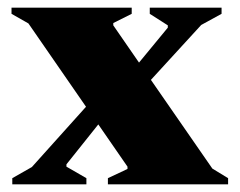

<svg xmlns="http://www.w3.org/2000/svg" viewBox="-20 -480 624 500"><path d="M12 0V-16L63 -45L204 -202L54 -419L10 -444V-460H323V-444L275 -420V-414L342 -317L417 -408V-414L370 -444V-460H557V-444L504 -415L373 -272L533 -41L574 -16V0H261V-16L312 -40V-46L236 -156L153 -52V-46L205 -16V0Z"/></svg>

Font: Spectral ExtraBold
Style: Regular
Weight: 800
Designer: Jean-Baptiste Levee
Foundry: Production Type
Version: Version 2.001